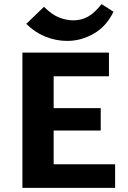

<svg xmlns="http://www.w3.org/2000/svg" viewBox="-20 -914 625 934"><path d="M540 0H89V-658H510V-543H241V-115H540ZM137 -279V-388H470V-279ZM307 -715Q251 -715 199 -736.5Q147 -758 108 -798L194 -881Q233 -842 268.5 -828.5Q304 -815 336 -815Q377 -815 409 -833.5Q441 -852 474 -894L532 -857Q498 -786 436.5 -750.5Q375 -715 307 -715Z"/></svg>

Font: Ysabeau SC ExtraBold
Style: Regular
Weight: 800
Designer: Christian Thalmann (Catharsis Fonts)
Version: Version 2.001;gftools[0.9.30]; featfreeze: smcp